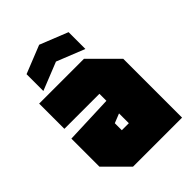

<svg xmlns="http://www.w3.org/2000/svg" viewBox="-224 -869 969 969"><g transform="rotate(-45 260.0 -385.0)"><path d="M20 -120V-320L280 -330V-380H30V-560H350L490 -420V0H140ZM230 -220V-170H280V-240ZM90 -590V-710L240 -770L390 -710V-590L240 -650Z"/></g></svg>

Font: Tektur Condensed Black
Style: Regular
Weight: 900
Width: 3
Designer: Adam Jagosz
Foundry: Adam Jagosz
Version: Version 1.005;gftools[0.9.30]